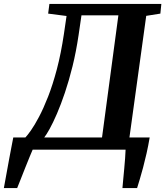

<svg xmlns="http://www.w3.org/2000/svg" viewBox="-82 -763 843 979"><path d="M-62.3 196Q-55.9 161 -48.9 122.4Q-42 83.8 -35.2 47.4Q-28.4 11 -22.8 -18Q-17.2 -47 -14.3 -62H47.4Q57.5 -72.3 75.9 -98.3Q94.2 -124.2 116.8 -166.9Q139.5 -209.7 163.2 -270.1Q186.9 -330.6 208 -410.3Q229 -489.9 243.9 -589.7L257.3 -681.5L163.5 -693.6L169.9 -743H740.7L735.7 -693.6L663.6 -682.2L578 -62H681.2Q674.1 -19.9 665.3 19.1Q656.5 58 647.5 91.7Q638.4 125.4 630.5 151.9Q622.5 178.3 617 196H542.3Q543.9 177.7 546.3 151.9Q548.8 126.1 551.4 97.8Q553.9 69.6 555.9 44Q557.8 18.3 558.4 0H84.6Q80.7 8.3 70.2 34.1Q59.6 59.8 46.7 92.2Q33.8 124.6 22.6 153.3Q11.3 182 5.5 196ZM143.5 -62H438.2L521.6 -684.8H333.4L318.7 -584.1Q306.1 -499.3 288 -425.7Q269.8 -352.2 249.2 -291.1Q228.6 -230 208.4 -183.3Q188.2 -136.6 171.2 -105.9Q154.2 -75.2 143.5 -62Z"/></svg>

Font: Merriweather 7pt Light
Style: Italic
Weight: 300
Italic angle: -7.8°
Designer: Eben Sorkin
Foundry: Eben Sorkin
Version: Version 2.200;gftools[0.9.31]